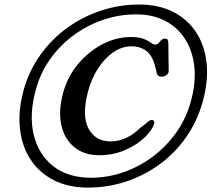

<svg xmlns="http://www.w3.org/2000/svg" viewBox="-20 -781 935 848"><path d="M368.5 47.5Q282 47.5 217.5 14.8Q153 -18 114.5 -77Q76 -136 67.8 -215Q59.5 -294 85.5 -387Q109 -469.5 158 -538.2Q207 -607 275.2 -656.8Q343.5 -706.5 425 -733.8Q506.5 -761 595.5 -761Q680 -761 743.8 -729Q807.5 -697 845.8 -639Q884 -581 892.5 -502Q901 -423 874.5 -329Q850 -243 801 -173.5Q752 -104 684.2 -54.8Q616.5 -5.5 536 21Q455.5 47.5 368.5 47.5ZM381.5 4Q456 4 526 -20.5Q596 -45 655.5 -89.8Q715 -134.5 758.2 -195.5Q801.5 -256.5 822 -329.5Q845.5 -413 838.5 -483.8Q831.5 -554.5 798.5 -607Q765.5 -659.5 710.2 -688.5Q655 -717.5 582.5 -717.5Q505 -717.5 433.8 -692.8Q362.5 -668 303 -623.8Q243.5 -579.5 201 -519.2Q158.5 -459 139 -387.5Q107.5 -275 128.8 -186.5Q150 -98 215.2 -47Q280.5 4 381.5 4ZM660.5 -234.5Q651.5 -204.5 617.2 -172.2Q583 -140 531.2 -117.8Q479.5 -95.5 418 -95.5Q352 -95.5 308.5 -130.8Q265 -166 251 -228Q237 -290 258.5 -369.5Q277 -440 323 -496Q369 -552 430.8 -584.8Q492.5 -617.5 558.5 -617.5Q595 -617.5 615.5 -609Q636 -600.5 646.8 -592.2Q657.5 -584 665.5 -584Q676 -584 686.2 -597.2Q696.5 -610.5 707.5 -610.5Q717 -610.5 720 -606Q723 -601.5 723.5 -590.5L725 -468.5Q725.5 -458.5 717.5 -451.2Q709.5 -444 698 -442.5Q676 -440.5 671.5 -460.5Q659.5 -527 631.5 -551.8Q603.5 -576.5 560 -576.5Q519.5 -576.5 481.5 -550.8Q443.5 -525 414 -480.2Q384.5 -435.5 369 -377.5Q340.5 -270 371 -213.2Q401.5 -156.5 468 -156.5Q504.5 -156.5 538 -172.2Q571.5 -188 599.5 -216.5Q623 -233 633.2 -242.8Q643.5 -252.5 653 -251Q664.5 -248 660.5 -234.5Z"/></svg>

Font: Fraunces 9pt Soft
Style: Italic
Weight: 400
Italic angle: -16°
Version: Version 1.000;[0bf87f6ff]